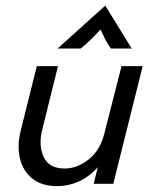

<svg xmlns="http://www.w3.org/2000/svg" viewBox="-20 -651 540 680"><path d="M183.3 8.3Q127.1 8.3 93.8 -19.1Q60.4 -46.5 50.3 -91.3Q40.3 -136.1 53.5 -188.9L110.4 -416.7H185.4L129.2 -190.3Q116 -135.4 134.7 -94.8Q153.5 -54.2 209 -54.2Q252.8 -54.2 293.4 -85.8Q334 -117.4 349.3 -177.1L410.4 -416.7H485.4L381.2 0H311.8L326.4 -59Q296.5 -25 259 -8.3Q221.5 8.3 183.3 8.3ZM184 -479.2 352.8 -631.2 446.5 -479.2H372.9Q361.8 -493.8 353.8 -509.4Q345.8 -525 336.1 -546.5Q316 -525 300 -509.4Q284 -493.8 266 -479.2Z"/></svg>

Font: Afacad
Style: Italic
Weight: 400
Italic angle: -14°
Designer: Kristian Moeller
Foundry: Dicotype
Version: Version 1.000